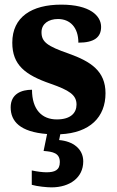

<svg xmlns="http://www.w3.org/2000/svg" viewBox="-20 -569 503 828"><path d="M202 239C281 239 339 197 339 127C339 73 295 40 235 35L240 10C368 4 435 -64 435 -167C435 -263 371 -304 276 -338C184 -370 159 -388 159 -430C159 -467 190 -487 230 -487C282 -487 318 -451 318 -385C386 -385 416 -408 416 -453C416 -501 368 -549 244 -549C117 -549 33 -496 33 -385C33 -289 88 -246 198 -208C278 -180 310 -160 310 -118C310 -83 286 -54 225 -54C161 -54 118 -96 118 -182C72 -182 26 -164 26 -106C26 -46 66 0 183 9L168 82C208 85 238 91 238 130C238 165 216 174 180 174C164 174 140 171 117 166V228C140 235 183 239 202 239Z"/></svg>

Font: Noto Serif Tamil SemiCondensed ExtraBold
Style: Italic
Weight: 800
Width: 4
Italic angle: -12°
Designer: Indian Type Foundry, Tom Grace, and the Monotype Design Team
Foundry: Monotype Imaging Inc.
Version: Version 2.003